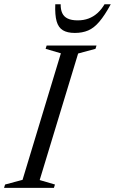

<svg xmlns="http://www.w3.org/2000/svg" viewBox="-44 -904 554 924"><path d="M249 -647.5 175.5 -669 180.5 -685H420.5L415.5 -669L332 -646.5L147 -37.5L220.5 -16L215.5 0H-24.5L-19.5 -16L64.5 -38.5ZM330 -806Q358.5 -806 382 -814.8Q405.5 -823.5 424.8 -840.8Q444 -858 459 -883.5H489Q460 -830 434.2 -799.8Q408.5 -769.5 380.5 -757.5Q352.5 -745.5 316 -745.5Q280 -745.5 258.5 -758.5Q237 -771.5 228.5 -801.5Q220 -831.5 222 -883.5H248Q247.5 -858.5 255.5 -841Q263.5 -823.5 281.8 -814.8Q300 -806 330 -806Z"/></svg>

Font: Newsreader 36pt
Style: Italic
Weight: 400
Italic angle: -17°
Designer: Hugues Gentile
Foundry: Production Type
Version: Version 1.003